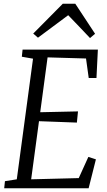

<svg xmlns="http://www.w3.org/2000/svg" viewBox="-20 -1009 572 1029"><path d="M2.5 0 6.5 -38 70 -48 157 -694.5 97 -705 101 -743H504.5L497 -591H455.5L441 -695.5L235 -701.5L195.5 -407.5L398 -412L392 -352L189 -359.5L147 -48L402 -54.5L453.5 -168L494 -155L455 0ZM158 -829 316.5 -989H383.5L489.5 -828L462.5 -805Q433.5 -835.5 404.2 -866.5Q375 -897.5 345.5 -927.5Q305 -897.5 264.8 -867.5Q224.5 -837.5 183.5 -807Z"/></svg>

Font: Merriweather 24pt SemiCondensed Light
Style: Italic
Weight: 300
Width: 4
Italic angle: -7.8°
Designer: Eben Sorkin
Foundry: Eben Sorkin
Version: Version 2.101